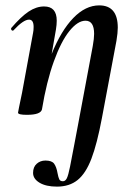

<svg xmlns="http://www.w3.org/2000/svg" viewBox="-20 -419 490 714"><path d="M103 224Q103 202 116.5 190Q130 178 149 178Q173 178 181.5 190Q190 202 194 225Q197 241 200.5 248Q204 255 214 255Q223 255 228.5 244Q234 233 240.5 200.5Q247 168 256 120L270 46L325 -248Q330 -276 330 -293Q330 -342 298 -342Q269 -342 238 -303.5Q207 -265 180 -190Q153 -115 136 -12L118 -13Q137 -131 172 -218Q207 -305 252.5 -352Q298 -399 349 -399Q418 -399 418 -316Q418 -297 413 -267L359 20Q341 116 320 171Q299 226 268.5 250.5Q238 275 192 275Q151 275 127 260.5Q103 246 103 224ZM47 0 51 -21Q61 -68 62 -74L103 -297Q105 -306 105 -319Q105 -346 88 -346Q67 -346 30 -306Q29 -305 27 -305Q24 -305 22 -308.5Q20 -312 22 -315Q58 -357 86.5 -376Q115 -395 144 -395Q191 -395 191 -342Q191 -327 188 -309L136 -12Q131 8 80 8Q47 8 47 0Z"/></svg>

Font: Cormorant Garamond
Style: Bold Italic
Weight: 700
Italic angle: -10°
Designer: Christian Thalmann (Catharsis Fonts)
Foundry: Catharsis Fonts
Version: Version 4.000